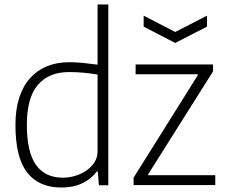

<svg xmlns="http://www.w3.org/2000/svg" viewBox="-20 -828 1017 858"><path d="M622 -758 763 -685 905 -758V-709L763 -636L622 -709ZM577 -34 864 -492V-496H586V-540H932V-509L642 -49V-45H942V-1H577ZM255 10Q153 10 101 -57.5Q49 -125 49 -269Q49 -339 66 -391.5Q83 -444 114.5 -479Q146 -514 190 -532Q234 -550 289 -550Q323 -550 354 -546.5Q385 -543 416 -539V-808H464V0H422L417 -62H413Q386 -27 346.5 -8.5Q307 10 255 10ZM261 -34Q289 -34 317 -42.5Q345 -51 367 -66.5Q389 -82 402.5 -103.5Q416 -125 416 -150V-495Q385 -500 354 -503Q323 -506 289 -506Q198 -506 149 -448.5Q100 -391 100 -270Q100 -149 140.5 -91.5Q181 -34 261 -34Z"/></svg>

Font: Encode Sans Narrow
Style: ExtraLight
Weight: 200
Designer: Pablo Impallari, Andres Torresi
Foundry: Pablo Impallari, Andres Torresi
Version: Version 1.000; ttfautohint (v1.00) -l 8 -r 50 -G 200 -x 14 -